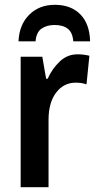

<svg xmlns="http://www.w3.org/2000/svg" viewBox="-20 -779 403 799"><path d="M303 -553Q328 -553 352 -547L340 -428Q321 -435 295 -435Q245 -435 213.5 -393.5Q182 -352 182 -280V0H66V-543H156L172 -451H178Q197 -493 228.5 -523Q260 -553 303 -553ZM208 -759Q275 -759 314 -719.5Q353 -680 355 -607H285Q282 -644 262 -659.5Q242 -675 207 -675Q175 -675 153 -660Q131 -645 128 -607H57Q60 -676 101.5 -717.5Q143 -759 208 -759Z"/></svg>

Font: Noto Sans Condensed SemiBold
Style: Regular
Weight: 600
Width: 3
Designer: Monotype Design Team
Foundry: Monotype Imaging Inc.
Version: Version 2.013; ttfautohint (v1.8.4.7-5d5b)